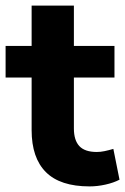

<svg xmlns="http://www.w3.org/2000/svg" viewBox="-21 -655 447 686"><path d="M299 11Q194 11 143 -40Q92 -91 92 -190V-378H-1V-491H92V-635H243V-491H388V-378H243V-196Q243 -154 262.5 -133Q282 -112 325 -112Q338 -112 352.5 -115Q367 -118 384 -123L406 -13Q385 -2 356 4.5Q327 11 299 11Z"/></svg>

Font: Nunito Sans 12pt ExtraBold
Style: Regular
Weight: 800
Designer: Vernon Adams
Foundry: Vernon Adams
Version: Version 3.101;gftools[0.9.27]